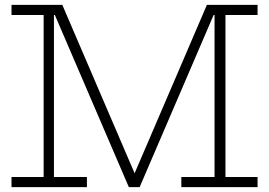

<svg xmlns="http://www.w3.org/2000/svg" viewBox="-20 -772 1110 792"><path d="M511.5 0 204 -715.5 237 -752 542 -41.5H528.5L833.5 -752L863.5 -715.5L556 0ZM27.5 0V-42H160V-710H27.5V-752H236.5L233 -710H202.5V-42H338.5V0ZM728 0V-42H865V-710H832L832.5 -752H1042.5V-710H910V-42H1042.5V0Z"/></svg>

Font: Hepta Slab Light
Style: Regular
Weight: 300
Designer: Michael LaGattuta
Foundry: Michael LaGattuta
Version: Version 1.102